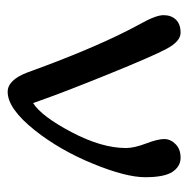

<svg xmlns="http://www.w3.org/2000/svg" viewBox="-15 -482 502 513"><g transform="rotate(90 236.5 -225.0)"><path d="M43 -349Q20 -390 20 -410.5Q20 -431 32 -443.5Q44 -456 67 -456Q90 -456 110 -418.5Q130 -381 178 -262.5Q226 -144 247 -84L255 -62Q290 -84 332.5 -164.5Q375 -245 375 -310Q375 -332 363 -363.5Q351 -395 351 -412Q351 -429 364.5 -442.5Q378 -456 401 -456Q424 -456 438.5 -434.5Q453 -413 453 -361.5Q453 -310 417 -222Q381 -134 328 -67Q270 6 225 6Q193 6 173 -47Q104 -238 43 -349Z"/></g></svg>

Font: Macondo Swash Caps
Style: Regular
Weight: 400
Designer: John Vargas Beltran
Foundry: John Vargas Beltran
Version: Version 2.001